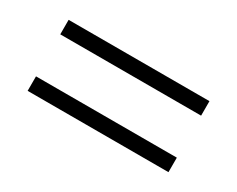

<svg xmlns="http://www.w3.org/2000/svg" viewBox="-47 -587 694 562"><g transform="rotate(30 300.0 -306.0)"><path d="M62 -377V-426H538V-377ZM62 -186V-235H538V-186Z"/></g></svg>

Font: IBM Plex Mono Light
Style: Regular
Weight: 300
Monospace: yes
Designer: Mike Abbink, Paul van der Laan, Pieter van Rosmalen
Foundry: Bold Monday
Version: Version 2.3